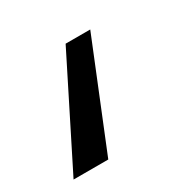

<svg xmlns="http://www.w3.org/2000/svg" viewBox="-79 -203 413 412"><g transform="rotate(-30 127.5 3.5)"><path d="M188 -127 82 134H-4L127 -127Z"/></g></svg>

Font: Fira Sans Extra Condensed
Style: Italic
Weight: 400
Width: 3
Italic angle: -8°
Designer: Carrois Corporate & Edenspiekermann AG
Foundry: Carrois Corporate GbR & Edenspiekermann AG
Version: Version 4.203